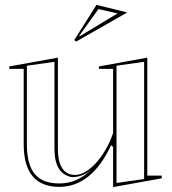

<svg xmlns="http://www.w3.org/2000/svg" viewBox="-20 -751 705 786"><path d="M223 14Q150 14 113.5 -29.5Q77 -73 77 -161V-469H18V-479L217 -515V-141Q217 -89 235 -62Q253 -35 286 -35Q315 -35 344.5 -57.5Q374 -80 400 -118.5Q426 -157 443 -206V-469H385V-479L583 -515V-32H642V-21L443 15V-149L435 -157Q395 -71 341.5 -28.5Q288 14 223 14ZM570 -498 457 -482V-2L570 -18ZM203 -498 90 -482V-162Q90 -78 122 -39Q154 0 223 0Q261 0 294.5 -15Q328 -30 359 -62Q339 -42 316.5 -33.5Q294 -25 273 -26Q238 -33 220.5 -61.5Q203 -90 203 -142ZM292 -581 284 -587 375 -731 501 -700ZM304 -604 307 -603 461 -696 383 -714Z"/></svg>

Font: Kalnia Glaze Thin Medium
Style: Regular
Weight: 500
Version: Version 1.110